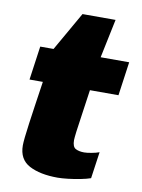

<svg xmlns="http://www.w3.org/2000/svg" viewBox="-79 -729 587 795"><g transform="rotate(10 214.0 -331.5)"><path d="M219 11Q145 11 99.5 -13Q54 -37 54 -96Q54 -107 56.5 -131Q59 -155 64 -190.5Q69 -226 75.5 -271Q82 -316 90 -369H34L54 -511H110L203 -674H342L308 -511H428L408 -369H288Q280 -310 273 -264.5Q266 -219 262.5 -190.5Q259 -162 259 -154Q259 -126 273 -118.5Q287 -111 309 -111Q320 -111 339.5 -114.5Q359 -118 372 -123L356 -11Q339 -5 313.5 0Q288 5 262 8Q236 11 219 11Z"/></g></svg>

Font: Chivo Medium Black
Style: Italic
Weight: 900
Italic angle: -8.05°
Version: Version 2.002